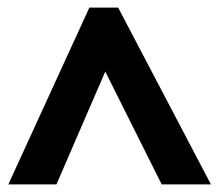

<svg xmlns="http://www.w3.org/2000/svg" viewBox="-20 -737 577 507"><path d="M2 -250 216 -717H292L537 -250H407L258 -548L129 -250Z"/></svg>

Font: Noto Sans Khmer ExtraBold
Style: Regular
Weight: 800
Version: Version 2.003